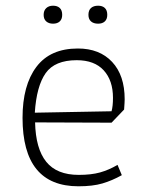

<svg xmlns="http://www.w3.org/2000/svg" viewBox="-20 -644 506 673"><path d="M133 -592Q133 -607 142 -615.5Q151 -624 166 -624Q181 -624 189.5 -616Q198 -608 198 -592Q198 -577 189.5 -569Q181 -561 166 -561Q151 -561 142 -569Q133 -577 133 -592ZM290 -592Q290 -608 299 -616Q308 -624 324 -624Q339 -624 347.5 -616Q356 -608 356 -592Q356 -577 347.5 -569Q339 -561 324 -561Q308 -561 299 -569Q290 -577 290 -592ZM59 -231Q59 -345 107.5 -409.5Q156 -474 253 -474Q329 -474 373 -427Q417 -380 417 -296Q417 -286 415 -260L371 -214L103 -215Q105 -123 142 -77Q179 -31 256 -31Q300 -31 330.5 -39.5Q361 -48 392 -66L407 -30Q373 -11 339 -1Q305 9 255 9Q59 9 59 -231ZM371 -254Q376 -272 376 -301Q376 -362 343.5 -397.5Q311 -433 249 -433Q172 -433 140 -387.5Q108 -342 102 -249Z"/></svg>

Font: Athiti Light
Style: Regular
Weight: 300
Designer: CadsonDemak Team
Foundry: CadsonDemak
Version: Version 1.032